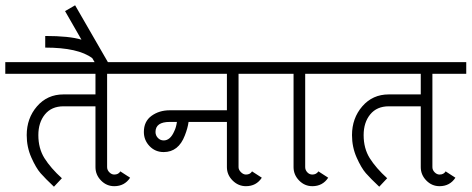

<svg xmlns="http://www.w3.org/2000/svg" viewBox="-36 -698 1783 726"><path d="M396 6Q367 6 346 -15.5Q325 -37 325 -66V-296H204Q159 -296 134 -265.5Q109 -235 109 -187Q109 -137 132 -100Q156 -62 198 -24L168 8Q135 -23 117.5 -43Q100 -63 82.5 -102.5Q65 -142 65 -187Q65 -251 104 -296Q143 -341 204 -341H325V-419H-16V-463H497V-419H369V-66Q369 -55 377.5 -46.5Q386 -38 396 -38Q412 -38 419 -50L456 -26Q435 6 396 6Z M372 -463 334 -442 313 -478Q260 -518 135 -518V-562Q226 -562 272 -548L210 -656L248 -678Z M633 -237H606Q552 -237 552 -199Q552 -186 561 -176.5Q570 -167 583 -167Q608 -167 623 -202Q630 -216 633 -237ZM894 6Q865 6 843.5 -15.5Q822 -37 822 -66V-237H677Q674 -214 663 -186Q639 -123 583 -123Q551 -123 529.5 -145.5Q508 -168 508 -199Q508 -239 537 -260Q566 -281 606 -281H822V-419H464V-463H994V-419H866V-66Q866 -56 875 -47Q884 -38 894 -38Q910 -38 917 -50L954 -26Q933 6 894 6Z M1246 -463V-419H1118V-66Q1118 -55 1126 -46.5Q1134 -38 1145 -38Q1160 -38 1168 -50L1205 -26Q1184 6 1145 6Q1116 6 1095 -15.5Q1074 -37 1074 -66V-419H962V-463Z M1626 6Q1597 6 1576 -15.5Q1555 -37 1555 -66V-296H1434Q1389 -296 1364 -265.5Q1339 -235 1339 -187Q1339 -137 1362 -100Q1386 -62 1428 -24L1398 8Q1365 -23 1347.5 -43Q1330 -63 1312.5 -102.5Q1295 -142 1295 -187Q1295 -251 1334 -296Q1373 -341 1434 -341H1555V-419H1214V-463H1727V-419H1599V-66Q1599 -55 1607.5 -46.5Q1616 -38 1626 -38Q1642 -38 1649 -50L1686 -26Q1665 6 1626 6Z"/></svg>

Font: Bhavuka
Style: Regular
Weight: 400
Version: 2.94.0; ttfautohint (v1.2) -l 7 -r 28 -G 50 -x 13 -D deva -f